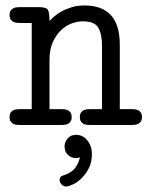

<svg xmlns="http://www.w3.org/2000/svg" viewBox="-20 -457 565 702"><path d="M499 -29Q499 -18 494.5 -12Q490 -6 484 -3.5Q478 -1 471 -0.5Q464 0 459 0H312Q307 0 300 -0.5Q293 -1 287 -3.5Q281 -6 276.5 -12Q272 -18 272 -29Q272 -40 276.5 -46Q281 -52 287 -54.5Q293 -57 300 -57.5Q307 -58 312 -58H353V-289Q353 -332 339.5 -355.5Q326 -379 283 -379Q263 -379 241.5 -371Q220 -363 202 -345.5Q184 -328 172.5 -301.5Q161 -275 161 -239V-58H202Q207 -58 214 -57.5Q221 -57 227 -54.5Q233 -52 237.5 -46Q242 -40 242 -29Q242 -18 237.5 -12Q233 -6 227 -3.5Q221 -1 214 -0.5Q207 0 202 0H55Q50 0 43 -0.5Q36 -1 30 -3.5Q24 -6 19.5 -12Q15 -18 15 -29Q15 -40 19.5 -46Q24 -52 30 -54.5Q36 -57 43 -57.5Q50 -58 55 -58H96V-373H55Q50 -373 43 -373.5Q36 -374 30 -376.5Q24 -379 19.5 -385Q15 -391 15 -402Q15 -413 19.5 -419Q24 -425 30 -427.5Q36 -430 43 -430.5Q50 -431 55 -431H121Q151 -431 156 -419.5Q161 -408 161 -380Q167 -387 178.5 -397Q190 -407 206.5 -416Q223 -425 243.5 -431Q264 -437 290 -437Q352 -437 385 -402Q418 -367 418 -293V-58H459Q464 -58 471 -57.5Q478 -57 484 -54.5Q490 -52 494.5 -46Q499 -40 499 -29ZM316 107Q316 137 304 159.5Q292 182 276.5 196.5Q261 211 245 218Q229 225 222 225Q213 225 205.5 217.5Q198 210 198 202Q198 191 204.5 187.5Q211 184 216 183Q244 173 256.5 154.5Q269 136 272 118Q264 121 258 121Q240 121 228 109Q216 97 216 78Q216 63 227 49.5Q238 36 258 36Q283 36 299.5 56.5Q316 77 316 107Z"/></svg>

Font: CMU Typewriter Custom
Style: Regular
Weight: 500
Monospace: yes
Version: Version 0.7.0